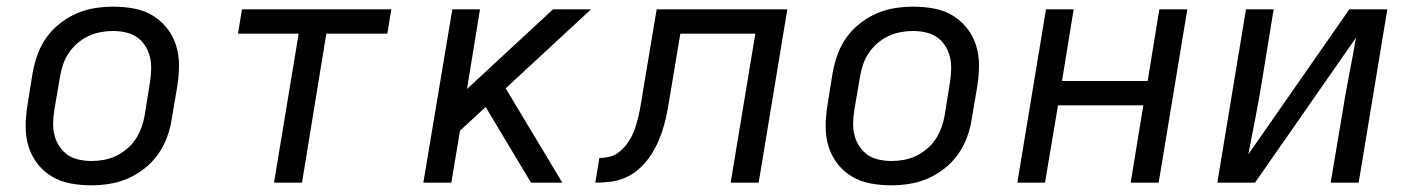

<svg xmlns="http://www.w3.org/2000/svg" viewBox="-20 -548 4240 576"><path d="M254 8Q223 8 192.5 2.5Q162 -3 136.5 -18Q111 -33 93 -56Q75 -79 66 -107.5Q57 -136 57 -167Q57 -198 62 -230L78 -330Q83 -357 92.5 -384Q102 -411 119 -435Q136 -459 159.5 -477.5Q183 -496 209.5 -507.5Q236 -519 264 -523.5Q292 -528 319 -528Q351 -528 381.5 -522.5Q412 -517 437 -502Q462 -487 480.5 -464Q499 -441 508 -412.5Q517 -384 517 -353Q517 -322 512 -290L495 -190Q491 -163 481 -136Q471 -109 454 -85Q437 -61 413.5 -42.5Q390 -24 363.5 -12.5Q337 -1 309 3.5Q281 8 254 8ZM255 -65Q273 -65 292 -68.5Q311 -72 328.5 -80.5Q346 -89 361.5 -102Q377 -115 387.5 -131.5Q398 -148 404.5 -166Q411 -184 414 -202L430 -302Q433 -322 433.5 -341Q434 -360 429.5 -378Q425 -396 415 -411.5Q405 -427 390 -437Q375 -447 356.5 -451Q338 -455 318 -455Q300 -455 281.5 -451.5Q263 -448 245 -439.5Q227 -431 212 -418Q197 -405 186 -388.5Q175 -372 169 -354Q163 -336 160 -318L143 -218Q140 -198 139.5 -179Q139 -160 143.5 -142Q148 -124 158.5 -108.5Q169 -93 183.5 -83Q198 -73 217 -69Q236 -65 255 -65Z M802 0 876 -447H694L706 -520H1154L1142 -447H959L886 0Z M1250 0 1337 -520H1420L1381 -281L1639 -520H1753L1497 -283L1667 0H1573L1437 -227L1360 -156L1334 0Z M1766 0 1778 -74Q1793 -74 1808 -77.5Q1823 -81 1836 -91Q1849 -101 1859 -114Q1869 -127 1876 -141Q1883 -155 1887.5 -170Q1892 -185 1895.5 -200Q1899 -215 1901.5 -230Q1904 -245 1907 -260Q1907 -265 1908 -270.5Q1909 -276 1910 -281L1950 -520H2342L2256 0H2172L2246 -447H2021L1991 -267Q1987 -244 1983 -220.5Q1979 -197 1972.5 -173.5Q1966 -150 1956.5 -127.5Q1947 -105 1933.5 -84Q1920 -63 1901 -45Q1882 -27 1859.5 -16.5Q1837 -6 1813 -3Q1789 0 1766 0Z M2654 8Q2623 8 2592.5 2.5Q2562 -3 2536.5 -18Q2511 -33 2493 -56Q2475 -79 2466 -107.5Q2457 -136 2457 -167Q2457 -198 2462 -230L2478 -330Q2483 -357 2492.5 -384Q2502 -411 2519 -435Q2536 -459 2559.5 -477.5Q2583 -496 2609.5 -507.5Q2636 -519 2664 -523.5Q2692 -528 2719 -528Q2751 -528 2781.5 -522.5Q2812 -517 2837 -502Q2862 -487 2880.5 -464Q2899 -441 2908 -412.5Q2917 -384 2917 -353Q2917 -322 2912 -290L2895 -190Q2891 -163 2881 -136Q2871 -109 2854 -85Q2837 -61 2813.5 -42.5Q2790 -24 2763.5 -12.5Q2737 -1 2709 3.5Q2681 8 2654 8ZM2655 -65Q2673 -65 2692 -68.5Q2711 -72 2728.5 -80.5Q2746 -89 2761.5 -102Q2777 -115 2787.5 -131.5Q2798 -148 2804.5 -166Q2811 -184 2814 -202L2830 -302Q2833 -322 2833.5 -341Q2834 -360 2829.5 -378Q2825 -396 2815 -411.5Q2805 -427 2790 -437Q2775 -447 2756.5 -451Q2738 -455 2718 -455Q2700 -455 2681.5 -451.5Q2663 -448 2645 -439.5Q2627 -431 2612 -418Q2597 -405 2586 -388.5Q2575 -372 2569 -354Q2563 -336 2560 -318L2543 -218Q2540 -198 2539.5 -179Q2539 -160 2543.5 -142Q2548 -124 2558.5 -108.5Q2569 -93 2583.5 -83Q2598 -73 2617 -69Q2636 -65 2655 -65Z M3032 0 3118 -520H3201L3166 -305H3423L3458 -520H3542L3456 0H3372L3410 -232H3154L3115 0Z M3632 0 3718 -520H3801L3767 -312Q3758 -255 3747 -198.5Q3736 -142 3725 -85L4028 -520H4142L4056 0H3972L4007 -208Q4016 -265 4027 -321.5Q4038 -378 4048 -435L3745 0Z"/></svg>

Font: Iosevka SS04 Extended Oblique
Style: Regular
Weight: 400
Width: 7
Italic angle: -9°
Monospace: yes
Designer: Belleve Invis
Foundry: Belleve Invis
Version: Version 19.0.0; ttfautohint (v1.8.4)